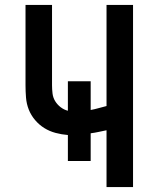

<svg xmlns="http://www.w3.org/2000/svg" viewBox="-20 -755 640 775"><path d="M410 0V-229Q410 -229 410 -229Q410 -229 409 -229Q394 -226 378 -222.5Q362 -219 346 -217V-105H254V-210Q229 -212 204.5 -218.5Q180 -225 159 -238Q138 -251 121.5 -270.5Q105 -290 96 -313Q87 -336 85 -361Q83 -386 83 -411V-735H190V-411Q190 -395 192 -378Q194 -361 202.5 -347Q211 -333 224.5 -322.5Q238 -312 254 -308V-427H346V-311Q362 -314 378 -318.5Q394 -323 410 -327V-735H517V0Z"/></svg>

Font: Iosevka Curly SmBdEx
Style: Regular
Weight: 600
Width: 7
Monospace: yes
Designer: Belleve Invis
Foundry: Belleve Invis
Version: Version 11.1.0; ttfautohint (v1.8.3)